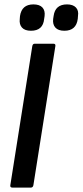

<svg xmlns="http://www.w3.org/2000/svg" viewBox="-20 -854 376 874"><path d="M37 0Q25 0 27 -11L127 -644Q129 -655 138 -655H223Q234 -655 232 -644L132 -11Q130 0 120 0ZM273 -714Q245 -714 232 -728.5Q219 -743 222 -768L224 -781Q231 -834 285 -834Q312 -834 325.5 -820Q339 -806 335 -781L334 -768Q327 -714 273 -714ZM121 -714Q93 -714 80 -728.5Q67 -743 70 -768L71 -781Q79 -834 132 -834Q160 -834 173 -820Q186 -806 183 -781L181 -768Q176 -714 121 -714Z"/></svg>

Font: Sofia Sans Condensed
Style: Bold Italic
Weight: 700
Italic angle: -9°
Version: Version 4.100